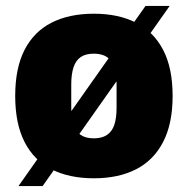

<svg xmlns="http://www.w3.org/2000/svg" viewBox="-20 -586 630 644"><path d="M295 12Q212 12 153 -18Q94 -48 62.5 -109.5Q31 -171 31 -264Q31 -358 62.5 -419Q94 -480 153 -510Q212 -540 295 -540Q377 -540 436 -510Q495 -480 527 -419Q559 -358 559 -264Q559 -171 527 -109.5Q495 -48 436 -18Q377 12 295 12ZM295 -122Q322 -122 339 -133.5Q356 -145 363.5 -167.5Q371 -190 371 -225V-302Q371 -337 363.5 -360Q356 -383 339 -394.5Q322 -406 295 -406Q267 -406 250.5 -394.5Q234 -383 226.5 -360Q219 -337 219 -302V-225Q219 -190 226.5 -167.5Q234 -145 250.5 -133.5Q267 -122 295 -122ZM42 38 468 -566H549L123 38Z"/></svg>

Font: Archivo SemiCondensed Black
Style: Regular
Weight: 900
Width: 4
Designer: Hector Gatti
Foundry: Omnibus-Type
Version: Version 2.001